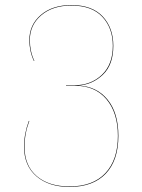

<svg xmlns="http://www.w3.org/2000/svg" viewBox="-20 -547 563 759"><path d="M448 -10Q448 87 398 139.5Q348 192 255 192Q173 192 124 150Q75 108 75 33Q75 -18 94 -69H96Q77 -19 77 33Q77 108 125 149Q173 190 255 190Q347 190 396.5 137.5Q446 85 446 -10Q446 -101 401 -154.5Q356 -208 277 -208H241V-210H274Q339 -210 382.5 -251Q426 -292 426 -366Q426 -436 384.5 -480.5Q343 -525 262 -525Q188 -525 143 -486.5Q98 -448 98 -389Q98 -344 116 -306H114Q96 -344 96 -389Q96 -449 141.5 -488Q187 -527 262 -527Q344 -527 386 -482Q428 -437 428 -366Q428 -291 386.5 -251.5Q345 -212 289 -209Q362 -206 405 -153.5Q448 -101 448 -10Z"/></svg>

Font: FiraGO Two
Style: Regular
Weight: 100
Designer: bBox Type
Foundry: bBox Type GmbH
Version: Version 1.001